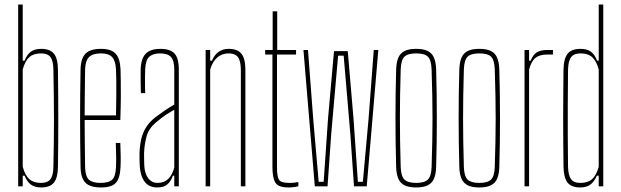

<svg xmlns="http://www.w3.org/2000/svg" viewBox="-20 -820 2735 845"><path d="M161 5Q133.5 5 116.5 -7.2Q99.5 -19.5 88 -47H80V0H60V-800H80V-553H88Q99.5 -581 116.5 -593Q133.5 -605 161 -605Q200 -605 217.2 -584Q234.5 -563 235 -514Q236 -453.5 236.2 -398.8Q236.5 -344 236.5 -292.8Q236.5 -241.5 236.2 -190.5Q236 -139.5 235 -86Q234.5 -37.5 217.2 -16.2Q200 5 161 5ZM161 -15Q189.5 -15 202 -31.5Q214.5 -48 215 -86Q216 -139 216.8 -189.5Q217.5 -240 217.5 -291Q217.5 -342 216.8 -397Q216 -452 215 -514Q214.5 -552.5 202 -568.8Q189.5 -585 161 -585Q128 -585 109.2 -568.8Q90.5 -552.5 80 -514V-86Q90.5 -48 109.2 -31.5Q128 -15 161 -15Z M424.5 5Q376 5 355.8 -16Q335.5 -37 334.5 -85Q333.5 -138.5 333 -192.2Q332.5 -246 332.5 -299.5Q332.5 -353 333 -406.8Q333.5 -460.5 334.5 -514Q335.5 -563 356.5 -584Q377.5 -605 424.5 -605Q469 -605 488.8 -584Q508.5 -563 510.5 -514Q511 -496 511.5 -465Q512 -434 511.8 -390.5Q511.5 -347 509.5 -292H352.5Q352.5 -245.5 353.2 -196Q354 -146.5 354.5 -85Q355.5 -44 371 -29.5Q386.5 -15 422.5 -15Q458.5 -15 473.8 -29.5Q489 -44 490.5 -85Q491.5 -107.5 491.2 -133.2Q491 -159 489.5 -191H509.5Q511 -159 511.2 -133Q511.5 -107 510.5 -85Q508.5 -37 490.5 -16Q472.5 5 424.5 5ZM352.5 -312H490.5Q491.5 -356.5 491.8 -395.5Q492 -434.5 491.8 -464.8Q491.5 -495 490.5 -514Q488.5 -552.5 473.5 -568.8Q458.5 -585 424.5 -585Q388 -585 371.8 -568.8Q355.5 -552.5 354.5 -514Q354 -455 353.2 -406.5Q352.5 -358 352.5 -312Z M673 5Q635 5 616.2 -20.8Q597.5 -46.5 595 -90Q594.5 -105 594 -118Q593.5 -131 594 -145Q595 -177 601 -205.2Q607 -233.5 622 -258.2Q637 -283 665 -305Q683 -318.5 704.2 -333Q725.5 -347.5 747 -360V-514Q747 -552.5 732.8 -568.8Q718.5 -585 684 -585Q654 -585 637.2 -570.5Q620.5 -556 619 -514Q618.5 -499.5 618.2 -482.2Q618 -465 618.2 -446.5Q618.5 -428 619 -410H600Q599.5 -437 599 -464.8Q598.5 -492.5 599 -514Q600 -546.5 609.5 -566.5Q619 -586.5 638 -595.8Q657 -605 686 -605Q716 -605 733.8 -595.5Q751.5 -586 759.2 -566Q767 -546 767 -514V0H747V-47H741Q733.5 -24.5 718 -9.8Q702.5 5 673 5ZM673 -15Q701.5 -15 719.5 -31.8Q737.5 -48.5 747 -82V-337Q730.5 -328 711.8 -315.8Q693 -303.5 665 -280Q634.5 -254 625 -219.5Q615.5 -185 614 -145Q614 -137 614.2 -121.5Q614.5 -106 615 -90Q617.5 -54 633 -34.5Q648.5 -15 673 -15Z M885 0V-600H905V-553H913Q923 -578 941.8 -591.5Q960.5 -605 986 -605Q1025 -605 1042.2 -584Q1059.5 -563 1060 -514V0H1040V-514Q1039.5 -552.5 1027 -568.8Q1014.5 -585 986 -585Q957 -585 936 -566.8Q915 -548.5 905 -514V0Z M1250 5Q1205 5 1192 -16Q1179 -37 1179 -85V-580H1147V-600H1180V-770H1200V-600H1283V-580H1199V-85Q1199 -44 1207.5 -29.5Q1216 -15 1252 -15Q1268 -15 1275.2 -16Q1282.5 -17 1293 -19V0Q1283.5 2 1272.5 3.5Q1261.5 5 1250 5Z M1365.5 0 1315.5 -600H1335.5L1358.5 -296L1382.5 -20H1404.5L1423.5 -296L1450 -595H1510.5L1536 -296L1555 -20H1577L1602 -296L1625 -600H1645L1594 0H1538L1522 -228L1492.5 -575H1468L1437.5 -228L1421.5 0Z M1811.5 5Q1780 5 1761 -4.2Q1742 -13.5 1733.2 -33.2Q1724.5 -53 1723.5 -85Q1722 -138.5 1721.2 -192.2Q1720.5 -246 1720.5 -299.5Q1720.5 -353 1721.2 -406.8Q1722 -460.5 1723.5 -514Q1724.5 -546.5 1733.2 -566.5Q1742 -586.5 1761 -595.8Q1780 -605 1811.5 -605Q1843 -605 1862 -595.8Q1881 -586.5 1889.8 -566.5Q1898.5 -546.5 1899.5 -514Q1901 -460.5 1901.8 -406.8Q1902.5 -353 1902.5 -299.5Q1902.5 -246 1901.8 -192.2Q1901 -138.5 1899.5 -85Q1898.5 -53 1889.8 -33.2Q1881 -13.5 1862 -4.2Q1843 5 1811.5 5ZM1811.5 -15Q1847.5 -15 1862.8 -29.5Q1878 -44 1879.5 -85Q1881.5 -148.5 1882.5 -200Q1883.5 -251.5 1883.5 -299.5Q1883.5 -347.5 1882.5 -399Q1881.5 -450.5 1879.5 -514Q1878 -556 1863.2 -570.5Q1848.5 -585 1811.5 -585Q1775 -585 1760 -570.5Q1745 -556 1743.5 -514Q1741.5 -450.5 1740.8 -399Q1740 -347.5 1740 -299.5Q1740 -251.5 1740.8 -200Q1741.5 -148.5 1743.5 -85Q1745 -44 1760.2 -29.5Q1775.5 -15 1811.5 -15Z M2089.5 5Q2058 5 2039 -4.2Q2020 -13.5 2011.2 -33.2Q2002.5 -53 2001.5 -85Q2000 -138.5 1999.2 -192.2Q1998.5 -246 1998.5 -299.5Q1998.5 -353 1999.2 -406.8Q2000 -460.5 2001.5 -514Q2002.5 -546.5 2011.2 -566.5Q2020 -586.5 2039 -595.8Q2058 -605 2089.5 -605Q2121 -605 2140 -595.8Q2159 -586.5 2167.8 -566.5Q2176.5 -546.5 2177.5 -514Q2179 -460.5 2179.8 -406.8Q2180.5 -353 2180.5 -299.5Q2180.5 -246 2179.8 -192.2Q2179 -138.5 2177.5 -85Q2176.5 -53 2167.8 -33.2Q2159 -13.5 2140 -4.2Q2121 5 2089.5 5ZM2089.5 -15Q2125.5 -15 2140.8 -29.5Q2156 -44 2157.5 -85Q2159.5 -148.5 2160.5 -200Q2161.5 -251.5 2161.5 -299.5Q2161.5 -347.5 2160.5 -399Q2159.5 -450.5 2157.5 -514Q2156 -556 2141.2 -570.5Q2126.5 -585 2089.5 -585Q2053 -585 2038 -570.5Q2023 -556 2021.5 -514Q2019.5 -450.5 2018.8 -399Q2018 -347.5 2018 -299.5Q2018 -251.5 2018.8 -200Q2019.5 -148.5 2021.5 -85Q2023 -44 2038.2 -29.5Q2053.5 -15 2089.5 -15Z M2288.5 0V-600H2308.5V-553H2315.5Q2326 -579.5 2342.8 -589.8Q2359.5 -600 2388.5 -600Q2394.5 -600 2401 -600Q2407.5 -600 2413.5 -600V-580H2388.5Q2355 -580 2336.8 -565.5Q2318.5 -551 2308.5 -514V0Z M2534 5Q2495 5 2478 -16.2Q2461 -37.5 2460 -86Q2459.5 -139.5 2459 -190.5Q2458.5 -241.5 2458.5 -292.8Q2458.5 -344 2459 -398.8Q2459.5 -453.5 2460 -514Q2461 -563 2478.5 -584Q2496 -605 2535 -605Q2563 -605 2580 -593Q2597 -581 2608 -553H2615V-800H2635V0H2615V-47H2607Q2596 -21.5 2579 -8.2Q2562 5 2534 5ZM2534 -15Q2567 -15 2585.8 -31.5Q2604.5 -48 2615 -86V-514Q2604.5 -552.5 2586 -568.8Q2567.5 -585 2535 -585Q2506.5 -585 2493.8 -568.8Q2481 -552.5 2480 -514Q2479 -431.5 2478.8 -360.8Q2478.5 -290 2478.8 -223.2Q2479 -156.5 2480 -86Q2481 -48 2493.2 -31.5Q2505.5 -15 2534 -15Z"/></svg>

Font: Big Shoulders Thin
Style: Regular
Weight: 100
Designer: Patric King
Foundry: XO Type Co
Version: Version 2.002